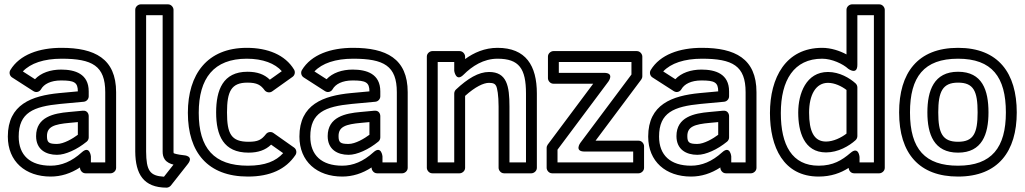

<svg xmlns="http://www.w3.org/2000/svg" viewBox="-20 -772 4716 883"><path d="M263 -502C404.8 -502 464 -469.1 464 -348V-25H398V-53C398 -53 392.9 -104.8 356.2 -71.5C309.7 -29.3 262.6 -10 213 -10C118.4 -10 66 -57.9 66 -144C66 -254.5 133.9 -282.1 257.4 -294.1L365.3 -304.1C378.3 -305.3 388 -316.8 388 -329V-352C388 -431.9 325.9 -452 261 -452C212 -452 168.4 -437 140.9 -407.7L85.1 -443.5C120.1 -480.9 182 -502 263 -502ZM263 -552C160.2 -552 70.7 -521.1 27.6 -449.9C20.8 -438.7 24.1 -423.3 35.5 -416L133.5 -353C147.3 -344.1 162.5 -350.5 168.8 -361.8C181.7 -384.8 212.8 -402 261 -402C321.1 -402 338 -393.4 338 -351.8L252.6 -343.9C126.2 -331.6 16 -292.4 16 -144C16 -29.1 97 40 213 40C260.4 40 305.3 25.9 348 -2V0C348 10.7 357.9 25 373 25H489C499.7 25 514 15.1 514 0V-348C514 -503.2 414.4 -552 263 -552ZM146 -146C146 -84.4 191.1 -60 242 -60C262.5 -60 284.2 -66.1 308.1 -76.6C332.4 -87.3 355.9 -102.1 378.8 -120.6C384.6 -125.3 388 -132.7 388 -140V-238C388 -248.7 381.2 -264.8 360.7 -262.9L296.7 -256.9C228.3 -250.9 146 -234.7 146 -146ZM242 -110C204.5 -110 196 -116.6 196 -146C196 -188.9 227.2 -200.6 301.3 -207.1L338 -210.5V-152.2C315.3 -135.1 273.2 -110 242 -110Z M652 -75.1V-702H728V-75C728 -63.4 729.7 -50.4 737.8 -38.8C747.8 -24.7 763.3 -18.6 777.9 -14.9L734.1 40.7C668.7 36.8 652.8 12.6 652 -75.1ZM602 -74.9C602.9 29 640.2 90.6 745.9 91C752.1 91 760.7 87.7 765.6 81.5L843.6 -17.5C873.4 -55.3 826.6 -57.9 826.6 -57.9C794.8 -61.2 780.6 -66.2 778.8 -67.6C778.6 -67.9 778 -70.3 778 -75V-727C778 -737.7 768.1 -752 753 -752H627C616.3 -752 602 -742.1 602 -727Z M1123 -70C1167.4 -70 1201.1 -81.9 1226.8 -106.8L1282.2 -67.7C1248.7 -30.7 1199.4 -10 1120 -10C963.9 -10 894 -90.6 894 -253C894 -412.3 963.2 -502 1115 -502C1189.3 -502 1244.8 -480 1276 -444.7L1221 -405.5C1195.1 -430.7 1162.4 -442 1118 -442C1005.1 -442 974 -357.6 974 -255C974 -148.6 1007.8 -70 1123 -70ZM1123 -120C1043.2 -120 1024 -156.6 1024 -255C1024 -351.9 1043.6 -392 1118 -392C1162.2 -392 1179.3 -381 1196.9 -357.1C1203.9 -347.7 1219.8 -343.3 1231.5 -351.6L1325.5 -418.6C1335.9 -426 1339.1 -440.8 1332.4 -451.9C1291.5 -520 1210.7 -552 1115 -552C932.9 -552 844 -430.4 844 -253C844 -70.4 936.6 40 1120 40C1222.3 40 1294.4 6.7 1338.7 -59C1346.2 -70.1 1343.4 -85.7 1332.4 -93.4L1237.4 -160.4C1227.6 -167.4 1211.8 -166.2 1203.3 -155.4C1182.6 -129 1166.7 -120 1123 -120Z M1604 -502C1745.8 -502 1805 -469.1 1805 -348V-25H1739V-53C1739 -53 1733.9 -104.8 1697.2 -71.5C1650.7 -29.3 1603.6 -10 1554 -10C1459.4 -10 1407 -57.9 1407 -144C1407 -254.5 1474.9 -282.1 1598.4 -294.1L1706.3 -304.1C1719.3 -305.3 1729 -316.8 1729 -329V-352C1729 -431.9 1666.9 -452 1602 -452C1553 -452 1509.4 -437 1481.9 -407.7L1426.1 -443.5C1461.1 -480.9 1523 -502 1604 -502ZM1604 -552C1501.2 -552 1411.7 -521.1 1368.6 -449.9C1361.8 -438.7 1365.1 -423.3 1376.5 -416L1474.5 -353C1488.3 -344.1 1503.5 -350.5 1509.8 -361.8C1522.7 -384.8 1553.8 -402 1602 -402C1662.1 -402 1679 -393.4 1679 -351.8L1593.6 -343.9C1467.2 -331.6 1357 -292.4 1357 -144C1357 -29.1 1438 40 1554 40C1601.4 40 1646.3 25.9 1689 -2V0C1689 10.7 1698.9 25 1714 25H1830C1840.7 25 1855 15.1 1855 0V-348C1855 -503.2 1755.4 -552 1604 -552ZM1487 -146C1487 -84.4 1532.1 -60 1583 -60C1603.5 -60 1625.2 -66.1 1649.1 -76.6C1673.4 -87.3 1696.9 -102.1 1719.8 -120.6C1725.6 -125.3 1729 -132.7 1729 -140V-238C1729 -248.7 1722.2 -264.8 1701.7 -262.9L1637.7 -256.9C1569.3 -250.9 1487 -234.7 1487 -146ZM1583 -110C1545.5 -110 1537 -116.6 1537 -146C1537 -188.9 1568.2 -200.6 1642.3 -207.1L1679 -210.5V-152.2C1656.3 -135.1 1614.2 -110 1583 -110Z M2229 -441C2180.7 -441 2131.1 -411 2076.9 -360.2C2071.8 -355.5 2069 -348 2069 -342V-25H1993V-487H2069V-446C2069 -446 2076.6 -393.3 2111.7 -428.3C2151.3 -468 2204.1 -502 2268 -502C2367.2 -502 2399 -456.8 2399 -342V-25H2323V-282C2323 -376.3 2311.1 -441 2229 -441ZM2268 -552C2209 -552 2159.1 -529.6 2119 -500.4V-512C2119 -522.7 2109.1 -537 2094 -537H1968C1957.3 -537 1943 -527.1 1943 -512V0C1943 10.7 1952.9 25 1968 25H2094C2104.7 25 2119 15.1 2119 0V-331C2165.9 -373.2 2204 -391 2229 -391C2250.1 -391 2257.1 -385.3 2261.5 -377.2C2266.9 -367.1 2273 -334.1 2273 -282V0C2273 10.7 2282.9 25 2298 25H2424C2434.7 25 2449 15.1 2449 0V-342C2449 -470.4 2398.4 -552 2268 -552Z M2544 -25V-83.7L2778 -397C2778 -397 2807.3 -437 2758 -437H2550V-487H2884V-429.3L2649 -115C2649 -115 2619.7 -75 2669 -75H2892V-25ZM2494 0C2494 10.7 2503.9 25 2519 25H2917C2927.7 25 2942 15.1 2942 0V-100C2942 -110.7 2932.1 -125 2917 -125H2718.9L2929 -406C2931.8 -409.8 2934 -415.6 2934 -421V-512C2934 -522.7 2924.1 -537 2909 -537H2525C2514.3 -537 2500 -527.1 2500 -512V-412C2500 -401.3 2509.9 -387 2525 -387H2708.1L2499 -107C2496.2 -103.2 2494 -97.4 2494 -92Z M3208 -502C3349.8 -502 3409 -469.1 3409 -348V-25H3343V-53C3343 -53 3337.9 -104.8 3301.2 -71.5C3254.7 -29.3 3207.6 -10 3158 -10C3063.4 -10 3011 -57.9 3011 -144C3011 -254.5 3078.9 -282.1 3202.4 -294.1L3310.3 -304.1C3323.3 -305.3 3333 -316.8 3333 -329V-352C3333 -431.9 3270.9 -452 3206 -452C3157 -452 3113.4 -437 3085.9 -407.7L3030.1 -443.5C3065.1 -480.9 3127 -502 3208 -502ZM3208 -552C3105.2 -552 3015.7 -521.1 2972.6 -449.9C2965.8 -438.7 2969.1 -423.3 2980.5 -416L3078.5 -353C3092.3 -344.1 3107.5 -350.5 3113.8 -361.8C3126.7 -384.8 3157.8 -402 3206 -402C3266.1 -402 3283 -393.4 3283 -351.8L3197.6 -343.9C3071.2 -331.6 2961 -292.4 2961 -144C2961 -29.1 3042 40 3158 40C3205.4 40 3250.3 25.9 3293 -2V0C3293 10.7 3302.9 25 3318 25H3434C3444.7 25 3459 15.1 3459 0V-348C3459 -503.2 3359.4 -552 3208 -552ZM3091 -146C3091 -84.4 3136.1 -60 3187 -60C3207.5 -60 3229.2 -66.1 3253.1 -76.6C3277.4 -87.3 3300.9 -102.1 3323.8 -120.6C3329.6 -125.3 3333 -132.7 3333 -140V-238C3333 -248.7 3326.2 -264.8 3305.7 -262.9L3241.7 -256.9C3173.3 -250.9 3091 -234.7 3091 -146ZM3187 -110C3149.5 -110 3141 -116.6 3141 -146C3141 -188.9 3172.2 -200.6 3246.3 -207.1L3283 -210.5V-152.2C3260.3 -135.1 3218.2 -110 3187 -110Z M3761 -502C3806.1 -502 3856.9 -477.9 3881.1 -455.6C3881.1 -455.6 3923 -424.5 3923 -474V-702H3999V-25H3933V-50C3933 -50 3929.2 -101.1 3891.7 -69C3851.6 -34.6 3811.2 -10 3745 -10C3622.4 -10 3571 -104.9 3571 -252C3571 -403.1 3631.2 -502 3761 -502ZM3761 -552C3593.4 -552 3521 -414.6 3521 -252C3521 -96.4 3582.5 40 3745 40C3802 40 3846.4 23.6 3882.9 0.2C3884 13.4 3893.7 25 3908 25H4024C4034.7 25 4049 15.1 4049 0V-727C4049 -737.7 4039.1 -752 4024 -752H3898C3887.3 -752 3873 -742.1 3873 -727V-521.7C3842.3 -538.3 3801.6 -552 3761 -552ZM3779 -71C3834.6 -71 3885.4 -100.7 3914.9 -127.5C3920.1 -132.3 3923 -139.7 3923 -146V-370C3923 -377.2 3919.5 -384.3 3914.7 -388.6C3887.6 -413 3840.9 -441 3788 -441C3687.6 -441 3651 -342 3651 -254C3651 -168.1 3676.7 -71 3779 -71ZM3779 -121C3722.8 -121 3701 -169 3701 -254C3701 -336.2 3732 -391 3788 -391C3818.4 -391 3850.6 -375.5 3873 -358.3V-157.6C3849.3 -139 3812.3 -121 3779 -121Z M4386 -502C4542.2 -502 4606 -417.6 4606 -255C4606 -94.2 4541.4 -10 4386 -10C4235.6 -10 4165 -85 4165 -255C4165 -418.1 4228.8 -502 4386 -502ZM4386 -552C4199.4 -552 4115 -435.8 4115 -255C4115 -65 4208.4 40 4386 40C4570.7 40 4656 -76.2 4656 -255C4656 -435.2 4571.8 -552 4386 -552ZM4386 -70C4496.6 -70 4526 -154.6 4526 -255C4526 -356.3 4498.1 -442 4386 -442C4274.7 -442 4245 -354.9 4245 -255C4245 -154.6 4275 -70 4386 -70ZM4386 -120C4314.2 -120 4295 -159.7 4295 -255C4295 -350.4 4314.7 -392 4386 -392C4458.1 -392 4476 -352.4 4476 -255C4476 -159.3 4457.1 -120 4386 -120Z"/></svg>

Font: Fog Sans
Style: Outline
Weight: 700
Foundry: Intel Corporation
Version: Version 1.00